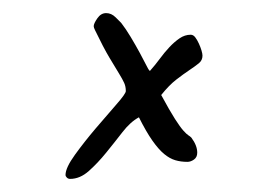

<svg xmlns="http://www.w3.org/2000/svg" viewBox="-20 -400 410 293"><path d="M80 -133Q80 -144 94.5 -164Q109 -184 126 -204Q143 -224 157.5 -240.5Q172 -257 172 -261Q172 -268 169.5 -273.5Q167 -279 161.5 -288Q156 -297 147 -312Q138 -327 125 -354Q123 -358 123 -360Q123 -364 128.5 -372Q134 -380 142 -380Q150 -380 156.5 -373.5Q163 -367 165 -365Q172 -356 179.5 -343.5Q187 -331 193.5 -319Q200 -307 204 -299Q208 -291 209 -292Q217 -301 224 -310.5Q231 -320 238.5 -328Q246 -336 254 -341.5Q262 -347 271 -347Q275 -347 278 -343Q281 -339 283.5 -333.5Q286 -328 287.5 -323Q289 -318 289 -315Q289 -308 283.5 -303.5Q278 -299 269 -293Q260 -287 249 -278.5Q238 -270 226 -255Q239 -231 247 -218.5Q255 -206 260 -200.5Q265 -195 267.5 -193.5Q270 -192 272 -190Q281 -178 281 -167Q281 -160 276 -156.5Q271 -153 266 -153Q256 -153 247.5 -155.5Q239 -158 230.5 -165Q222 -172 212.5 -185.5Q203 -199 192 -221Q179 -214 167 -198.5Q155 -183 142 -167Q129 -151 115.5 -139Q102 -127 87 -127Q84 -127 82 -129Q80 -131 80 -133Z"/></svg>

Font: Reenie Beanie
Style: Regular
Weight: 500
Designer: James Grieshaber
Foundry: James Grieshaber
Version: Version 1.000